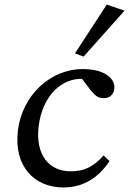

<svg xmlns="http://www.w3.org/2000/svg" viewBox="-20 -816 568 845"><path d="M259 9C342 9 410 -29 462 -107L436 -132C392 -83 352 -62 291 -62C197 -62 135 -133 150 -260C168 -401 255 -471 341 -469L379 -419C402 -391 414 -384 437 -384C464 -384 480 -401 483 -425C488 -469 443 -512 344 -512C201 -512 78 -396 59 -243C39 -82 133 9 259 9ZM310 -581 348 -567 528 -769 450 -796Z"/></svg>

Font: TPK Tissa Web
Style: Italic
Weight: 400
Italic angle: -7°
Designer: Jacques Le Bailly, Suppakit Chalermlarp | Katatrad Co.,Ltd.
Foundry: Jacques Le Bailly, Cadson Demak Co.,Ltd.
Version: Version 5.000;Glyphs 3.1.2 (3151)